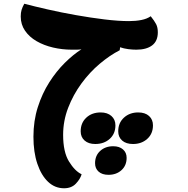

<svg xmlns="http://www.w3.org/2000/svg" viewBox="-20 -619 1005 1028"><path d="M323 389Q274 389 237.5 354.5Q201 320 180 258Q159 196 159 113Q159 28 182.5 -45.5Q206 -119 244 -178.5Q282 -238 327 -282.5Q372 -327 416 -355Q403 -353 389.5 -353Q376 -353 365 -353Q313 -353 264 -364.5Q215 -376 176 -398.5Q137 -421 114 -454.5Q91 -488 91 -531Q91 -551 95.5 -566Q100 -581 110 -599Q163 -585 235.5 -568.5Q308 -552 387 -538Q466 -524 540 -515Q614 -506 671 -506Q707 -506 737 -512Q767 -518 787 -532Q807 -507 816 -489.5Q825 -472 825 -446Q825 -399 794.5 -376Q764 -353 710 -353Q689 -353 666 -356Q643 -359 623 -366L621 -350Q568 -323 514 -277.5Q460 -232 416 -172Q372 -112 345 -42Q318 28 318 103Q318 195 349.5 246Q381 297 417 314Q410 339 386.5 364Q363 389 323 389ZM490 152Q454 152 433 133.5Q412 115 412 84Q412 39 442 11Q472 -17 519 -17Q555 -17 576.5 2Q598 21 598 52Q598 97 567.5 124.5Q537 152 490 152ZM692 152Q655 152 634 133.5Q613 115 613 84Q613 39 643.5 11Q674 -17 720 -17Q757 -17 778 2Q799 21 799 52Q799 97 768.5 124.5Q738 152 692 152ZM561 317Q527 317 508 300Q489 283 489 255Q489 214 516.5 189Q544 164 586 164Q619 164 638.5 181Q658 198 658 226Q658 267 630.5 292Q603 317 561 317Z"/></svg>

Font: Lemonada SemiBold
Style: Regular
Weight: 600
Designer: Mohamed Gaber (Arabic), Eduardo Tunni (Latin)
Foundry: Kief Type Foundry
Version: Version 4.005; ttfautohint (v1.8.3)